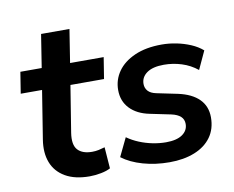

<svg xmlns="http://www.w3.org/2000/svg" viewBox="-73 -729 1017 833"><g transform="rotate(-10 436.0 -312.5)"><path d="M258 10Q193 10 151 -14.5Q109 -39 92.5 -82Q76 -125 85 -182L119 -395H25L40 -489H134L157 -635H282L259 -489H407L392 -395H244L211 -190Q203 -138 223.5 -115.5Q244 -93 287 -93Q302 -93 316 -96Q330 -99 343 -103L350 -9Q334 0 308 5Q282 10 258 10Z M610 10Q548 10 493.5 -5.5Q439 -21 402 -49L441 -130Q465 -113 493 -101.5Q521 -90 551 -84Q581 -78 610 -78Q657 -78 682 -95.5Q707 -113 707 -142Q707 -162 693.5 -174.5Q680 -187 653 -193L561 -212Q506 -223 475 -255.5Q444 -288 444 -337Q444 -382 469.5 -418.5Q495 -455 544.5 -477Q594 -499 664 -499Q696 -499 728.5 -492.5Q761 -486 790.5 -473.5Q820 -461 842 -442L805 -362Q774 -387 736 -399Q698 -411 658 -411Q609 -411 583 -392.5Q557 -374 557 -344Q557 -326 568.5 -313Q580 -300 605 -295L697 -276Q757 -263 788.5 -231.5Q820 -200 820 -151Q820 -100 794 -64Q768 -28 720.5 -9Q673 10 610 10Z"/></g></svg>

Font: Nunito Sans 12pt
Style: Bold Italic
Weight: 700
Italic angle: -9°
Designer: Vernon Adams
Foundry: Vernon Adams
Version: Version 3.101;gftools[0.9.27]